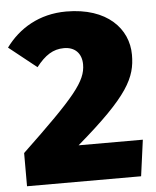

<svg xmlns="http://www.w3.org/2000/svg" viewBox="-56 -740 637 783"><g transform="rotate(-5 262.5 -348.0)"><path d="M244 -696C133 -696 49 -644 -5 -570L108 -480C144 -526 177 -548 222 -548C267 -548 294 -520 294 -475C294 -406 244 -346 23 -136V0H490L510 -148H247C462 -332 496 -404 496 -497C496 -603 412 -696 244 -696Z"/></g></svg>

Font: Fira Sans Heavy
Style: Regular
Weight: 900
Designer: bBox Type GmbH & Carrois Corporate GbR & Edenspiekermann AG
Foundry: bBox Type GmbH & Carrois Corporate GbR & Edenspiekermann AG
Version: Version 4.300;PS 004.300;hotconv 1.0.88;makeotf.lib2.5.64775